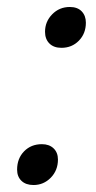

<svg xmlns="http://www.w3.org/2000/svg" viewBox="-20 -520 274 550"><path d="M109 -429Q109 -458 129.5 -479Q150 -500 180 -500Q202 -500 214 -487.5Q226 -475 226 -455Q226 -424 206 -403.5Q186 -383 156 -383Q134 -383 121.5 -395.5Q109 -408 109 -429ZM29 -34Q29 -66 49 -86.5Q69 -107 100 -107Q121 -107 133.5 -95Q146 -83 146 -63Q146 -32 125.5 -11Q105 10 76 10Q54 10 41.5 -2Q29 -14 29 -34Z"/></svg>

Font: Taviraj
Style: Italic
Weight: 400
Italic angle: -12°
Designer: Katatrad Team
Foundry: CadsonDemak
Version: Version 1.001